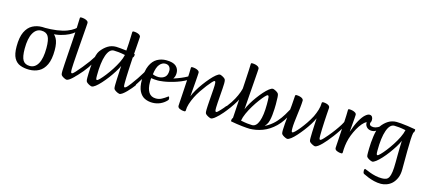

<svg xmlns="http://www.w3.org/2000/svg" viewBox="-69 -1410 5136 2309"><g transform="rotate(15 2499.5 -256.0)"><path d="M274 13Q212 13 162.5 -5.5Q113 -24 85 -74Q57 -124 57 -219Q57 -334 89 -400.5Q121 -467 175 -495.5Q229 -524 295 -524Q357 -524 406 -505.5Q455 -487 483.5 -437Q512 -387 512 -292Q512 -178 480 -111Q448 -44 394 -15.5Q340 13 274 13ZM270 -32Q336 -32 372.5 -98Q409 -164 409 -292Q409 -395 383.5 -437Q358 -479 297 -479Q233 -479 195.5 -412.5Q158 -346 158 -218Q158 -116 184 -74Q210 -32 270 -32Z M403 -474Q391 -474 371.5 -481.5Q352 -489 335 -498.5Q318 -508 311 -515Q304 -522 316 -522Q495 -522 598 -561.5Q701 -601 724 -657Q730 -670 735 -657.5Q740 -645 727 -605Q722 -589 698 -567Q674 -545 632 -524Q590 -503 532.5 -488.5Q475 -474 403 -474Z M740 13Q733 13 716.5 6Q700 -1 685 -12Q670 -23 668 -34Q666 -39 665.5 -49.5Q665 -60 665 -77Q666 -106 669.5 -163.5Q673 -221 678 -295Q683 -369 688.5 -449.5Q694 -530 698 -606.5Q702 -683 703 -742Q703 -749 706 -752.5Q709 -756 719 -756Q739 -756 759.5 -751Q780 -746 794 -736Q808 -726 808 -710Q808 -701 805 -661Q802 -621 797.5 -562.5Q793 -504 788 -438Q783 -372 778.5 -309Q774 -246 771 -198Q768 -150 768 -129Q768 -96 771.5 -87Q775 -78 783 -78Q789 -78 802 -89.5Q815 -101 830.5 -118Q846 -135 859.5 -150.5Q873 -166 879 -175Q885 -182 888 -182Q892 -182 899 -171Q906 -160 906 -149Q906 -139 900 -133Q889 -118 869 -93.5Q849 -69 825 -44.5Q801 -20 778 -3.5Q755 13 740 13Z M795 -17Q785 -17 787 -29Q789 -41 795 -57.5Q801 -74 802 -86Q899 -195 955.5 -273.5Q1012 -352 1033 -403Q1038 -392 1040.5 -386.5Q1043 -381 1042 -373Q1041 -365 1035 -346Q1027 -312 995 -257Q963 -202 911.5 -139Q860 -76 795 -17Z M1053 13Q1046 13 1029.5 6Q1013 -1 998 -12Q983 -23 980 -34Q976 -46 976 -77Q976 -96 977 -130Q978 -164 980.5 -204.5Q983 -245 989 -286Q995 -327 1005 -361.5Q1015 -396 1030 -417Q1067 -467 1112.5 -495.5Q1158 -524 1216 -524Q1231 -524 1267.5 -520.5Q1304 -517 1345 -512Q1349 -564 1351 -603.5Q1353 -643 1354 -676Q1355 -709 1356 -742Q1356 -756 1372 -756Q1391 -756 1411.5 -751Q1432 -746 1446 -736Q1460 -726 1460 -710Q1460 -702 1457.5 -670Q1455 -638 1452 -592Q1449 -546 1445 -497H1449Q1455 -497 1455 -488Q1455 -472 1450 -462Q1445 -452 1441 -452Q1441 -449 1439.5 -426.5Q1438 -404 1436 -368Q1434 -332 1432 -290Q1430 -248 1428.5 -206Q1427 -164 1427 -129Q1427 -96 1430 -87.5Q1433 -79 1441 -79Q1447 -79 1460.5 -90.5Q1474 -102 1489.5 -118.5Q1505 -135 1518 -150.5Q1531 -166 1538 -175Q1544 -182 1547 -182Q1551 -182 1557.5 -171Q1564 -160 1564 -149Q1564 -139 1559 -133Q1548 -118 1527.5 -93.5Q1507 -69 1483 -44.5Q1459 -20 1436.5 -3.5Q1414 13 1398 13Q1392 13 1375.5 6Q1359 -1 1343.5 -12Q1328 -23 1325 -34Q1323 -41 1322.5 -51.5Q1322 -62 1322 -77Q1322 -102 1324 -145Q1326 -188 1328.5 -234Q1331 -280 1333 -317Q1316 -280 1288.5 -236Q1261 -192 1228 -148.5Q1195 -105 1161.5 -68Q1128 -31 1099.5 -9Q1071 13 1053 13ZM1095 -78Q1104 -78 1128.5 -103Q1153 -128 1185.5 -169.5Q1218 -211 1250.5 -261Q1283 -311 1308 -362Q1333 -413 1342 -456Q1294 -466 1259 -469.5Q1224 -473 1200 -473Q1144 -473 1112.5 -383Q1081 -293 1081 -128Q1081 -95 1084 -86.5Q1087 -78 1095 -78Z M1478 -40Q1473 -36 1465.5 -44.5Q1458 -53 1453.5 -65Q1449 -77 1454 -82Q1476 -105 1506 -144Q1536 -183 1565.5 -227Q1595 -271 1617.5 -309Q1640 -347 1646 -370Q1649 -376 1655 -365Q1661 -354 1665 -339Q1669 -324 1666 -318Q1641 -272 1609 -219Q1577 -166 1543 -118.5Q1509 -71 1478 -40Z M1807 13Q1755 13 1712 -7.5Q1669 -28 1642.5 -79Q1616 -130 1616 -221Q1616 -334 1646.5 -400.5Q1677 -467 1728 -495.5Q1779 -524 1840 -524Q1925 -524 1962 -491.5Q1999 -459 1999 -407Q1999 -355 1968.5 -323Q1938 -291 1893 -276.5Q1848 -262 1804 -262Q1780 -262 1757.5 -264Q1735 -266 1719 -269Q1718 -263 1717.5 -248Q1717 -233 1717 -221Q1717 -137 1746.5 -92Q1776 -47 1837 -47Q1876 -47 1909 -65.5Q1942 -84 1959 -97Q1975 -111 1978 -111Q1984 -111 1987.5 -101.5Q1991 -92 1991 -80Q1991 -76 1989 -71.5Q1987 -67 1981 -61Q1949 -27 1904.5 -7Q1860 13 1807 13ZM1802 -304Q1851 -306 1879 -331.5Q1907 -357 1907 -412Q1907 -440 1890.5 -460.5Q1874 -481 1838 -481Q1800 -481 1769 -444Q1738 -407 1727 -320Q1730 -316 1752 -310Q1774 -304 1802 -304Z M1840 -265Q1832 -264 1829 -274.5Q1826 -285 1832 -296Q1838 -307 1855 -307Q1877 -307 1912.5 -315.5Q1948 -324 1989.5 -337.5Q2031 -351 2070 -367.5Q2109 -384 2137.5 -400Q2166 -416 2175 -430Q2184 -442 2184 -435Q2184 -428 2179 -412.5Q2174 -397 2167 -382Q2160 -367 2154 -364Q2121 -343 2077 -325Q2033 -307 1988 -294Q1943 -281 1903.5 -273.5Q1864 -266 1840 -265Z M2205 13Q2178 13 2150.5 1.5Q2123 -10 2123 -33Q2123 -40 2125 -71.5Q2127 -103 2130 -148.5Q2133 -194 2136 -247Q2139 -300 2142 -351Q2145 -402 2146.5 -444Q2148 -486 2148 -510Q2148 -517 2151 -520.5Q2154 -524 2164 -524Q2183 -524 2203.5 -519Q2224 -514 2238.5 -504Q2253 -494 2253 -478Q2253 -468 2251 -437Q2249 -406 2246 -365.5Q2243 -325 2239.5 -285.5Q2236 -246 2234 -217Q2232 -188 2231 -180Q2245 -217 2271.5 -262.5Q2298 -308 2331.5 -353.5Q2365 -399 2399 -438Q2433 -477 2462 -500.5Q2491 -524 2508 -524Q2515 -524 2531 -517Q2547 -510 2562.5 -499Q2578 -488 2580 -477Q2584 -465 2584 -434Q2584 -412 2581 -370.5Q2578 -329 2574.5 -281.5Q2571 -234 2568 -192.5Q2565 -151 2565 -129Q2565 -96 2568 -87Q2571 -78 2580 -78Q2586 -78 2599 -89.5Q2612 -101 2627.5 -118Q2643 -135 2656.5 -150.5Q2670 -166 2676 -175Q2683 -182 2685 -182Q2689 -182 2696 -171Q2703 -160 2703 -149Q2703 -139 2698 -133Q2687 -118 2666.5 -93.5Q2646 -69 2622 -44.5Q2598 -20 2575.5 -3.5Q2553 13 2537 13Q2530 13 2513.5 6Q2497 -1 2481.5 -12Q2466 -23 2463 -34Q2461 -41 2460.5 -51.5Q2460 -62 2460 -77Q2460 -94 2462 -125Q2464 -156 2466.5 -193.5Q2469 -231 2472 -268Q2475 -305 2477 -335.5Q2479 -366 2479 -382Q2479 -415 2476 -424Q2473 -433 2465 -433Q2458 -433 2436.5 -410Q2415 -387 2385.5 -349Q2356 -311 2326 -266.5Q2296 -222 2274 -178Q2250 -129 2236 -84.5Q2222 -40 2222 -1Q2222 13 2205 13Z M2622 -43Q2618 -40 2607 -43.5Q2596 -47 2587.5 -53.5Q2579 -60 2583 -64Q2707 -194 2760 -293.5Q2813 -393 2821 -462Q2823 -481 2830 -468Q2837 -455 2839.5 -423.5Q2842 -392 2831 -352Q2820 -312 2792.5 -265.5Q2765 -219 2732 -174Q2699 -129 2669 -94Q2639 -59 2622 -43Z M3023 13Q2991 13 2925 6Q2859 -1 2785 -15Q2780 -16 2780 -23Q2780 -39 2785 -49.5Q2790 -60 2793 -60Q2795 -93 2798.5 -148Q2802 -203 2806 -270Q2810 -337 2814.5 -408Q2819 -479 2822.5 -545Q2826 -611 2829 -662.5Q2832 -714 2832 -742Q2832 -749 2835 -752.5Q2838 -756 2848 -756Q2868 -756 2888.5 -751Q2909 -746 2923 -736Q2937 -726 2937 -710Q2937 -702 2934.5 -668Q2932 -634 2928.5 -584Q2925 -534 2920.5 -476.5Q2916 -419 2912 -364Q2908 -309 2905 -265Q2902 -221 2900 -198Q2914 -234 2940 -278Q2966 -322 2997.5 -365Q3029 -408 3061 -444Q3093 -480 3121 -502Q3149 -524 3167 -524Q3174 -524 3190.5 -517Q3207 -510 3222.5 -499Q3238 -488 3241 -477Q3245 -468 3247 -439.5Q3249 -411 3249 -352Q3249 -328 3247.5 -292.5Q3246 -257 3242 -218.5Q3238 -180 3229.5 -146.5Q3221 -113 3207 -94Q3170 -42 3125 -14.5Q3080 13 3023 13ZM3037 -37Q3089 -37 3117 -112Q3145 -187 3145 -325Q3145 -388 3142 -410.5Q3139 -433 3127 -433Q3118 -433 3094.5 -408Q3071 -383 3040 -341.5Q3009 -300 2978.5 -250Q2948 -200 2925 -149Q2902 -98 2895 -55Q2943 -45 2978 -41Q3013 -37 3037 -37Z M3014 13Q3002 13 3008 6Q3014 -1 3030.5 -10Q3047 -19 3065.5 -27Q3084 -35 3095 -38Q3172 -54 3227 -89.5Q3282 -125 3321.5 -170.5Q3361 -216 3389.5 -263.5Q3418 -311 3441 -353Q3450 -369 3457 -363.5Q3464 -358 3465 -340.5Q3466 -323 3457 -303Q3405 -187 3333 -117.5Q3261 -48 3179.5 -17.5Q3098 13 3014 13Z M3487 13Q3480 13 3463.5 6Q3447 -1 3431.5 -12Q3416 -23 3413 -34Q3411 -41 3410.5 -51.5Q3410 -62 3410 -77Q3410 -107 3414.5 -157.5Q3419 -208 3425 -269.5Q3431 -331 3437 -393.5Q3443 -456 3445 -510Q3445 -524 3461 -524Q3481 -524 3501.5 -519Q3522 -514 3535.5 -504Q3549 -494 3549 -478Q3548 -440 3542.5 -392Q3537 -344 3530.5 -294.5Q3524 -245 3519.5 -201.5Q3515 -158 3515 -129Q3515 -96 3518 -87Q3521 -78 3529 -78Q3537 -78 3559.5 -99.5Q3582 -121 3611.5 -157.5Q3641 -194 3672 -239.5Q3703 -285 3728 -333Q3750 -379 3763.5 -424Q3777 -469 3777 -510Q3777 -524 3794 -524Q3813 -524 3832.5 -519Q3852 -514 3865 -504Q3878 -494 3878 -478Q3878 -476 3876 -450.5Q3874 -425 3871.5 -385.5Q3869 -346 3866.5 -299.5Q3864 -253 3862.5 -208.5Q3861 -164 3861 -129Q3861 -96 3864 -87Q3867 -78 3875 -78Q3881 -78 3894.5 -89.5Q3908 -101 3923.5 -118Q3939 -135 3952 -150.5Q3965 -166 3972 -175Q3978 -182 3980 -182Q3985 -182 3991.5 -171Q3998 -160 3998 -149Q3998 -139 3993 -133Q3982 -118 3961.5 -93.5Q3941 -69 3917 -44.5Q3893 -20 3870.5 -3.5Q3848 13 3832 13Q3825 13 3808.5 6Q3792 -1 3776.5 -12Q3761 -23 3759 -34Q3757 -41 3756.5 -51.5Q3756 -62 3756 -77Q3756 -102 3757.5 -145Q3759 -188 3761.5 -234Q3764 -280 3766 -317Q3750 -280 3722.5 -236Q3695 -192 3661.5 -148.5Q3628 -105 3595 -68Q3562 -31 3533.5 -9Q3505 13 3487 13Z M3920 -52Q3915 -47 3903.5 -51Q3892 -55 3883 -61.5Q3874 -68 3878 -72Q3916 -109 3953.5 -153.5Q3991 -198 4023 -241.5Q4055 -285 4077 -321Q4099 -357 4104 -376Q4107 -387 4115.5 -381Q4124 -375 4129.5 -361Q4135 -347 4129 -336Q4106 -293 4077.5 -249Q4049 -205 4019.5 -166Q3990 -127 3964 -97Q3938 -67 3920 -52Z M4160 13Q4133 13 4106 1.5Q4079 -10 4079 -33Q4079 -41 4081 -72Q4083 -103 4086 -149Q4089 -195 4092 -247.5Q4095 -300 4098 -351Q4101 -402 4102.5 -444Q4104 -486 4104 -510Q4104 -517 4107 -520.5Q4110 -524 4120 -524Q4139 -524 4159.5 -519Q4180 -514 4194.5 -504Q4209 -494 4209 -478Q4209 -465 4206.5 -434Q4204 -403 4201 -367Q4198 -331 4195.5 -302Q4193 -273 4192 -263Q4223 -356 4256 -414Q4289 -472 4319 -498Q4349 -524 4370 -524Q4392 -524 4403 -509Q4414 -494 4414 -471Q4414 -453 4408.5 -442.5Q4403 -432 4380 -432Q4357 -432 4331.5 -410Q4306 -388 4281 -351Q4256 -314 4235 -269Q4214 -224 4200 -178Q4187 -132 4181.5 -88.5Q4176 -45 4176 -1Q4176 13 4160 13Z M4446 -343Q4405 -343 4382.5 -366Q4360 -389 4360 -417Q4360 -424 4360.5 -434Q4361 -444 4364 -451Q4371 -472 4382.5 -481.5Q4394 -491 4403.5 -487.5Q4413 -484 4413 -466Q4413 -448 4408 -441.5Q4403 -435 4403 -423Q4403 -391 4455 -391Q4476 -391 4504.5 -405Q4533 -419 4563 -443Q4565 -445 4570 -445Q4572 -445 4573.5 -441.5Q4575 -438 4575 -434Q4575 -423 4561.5 -405.5Q4548 -388 4533 -379Q4508 -367 4490 -355Q4472 -343 4446 -343Z M4716 244Q4671 244 4628.5 233.5Q4586 223 4551 208.5Q4516 194 4492 182Q4483 178 4480 167Q4477 156 4477 147Q4477 120 4488 120Q4491 120 4510.5 128.5Q4530 137 4561 148.5Q4592 160 4630.5 168.5Q4669 177 4711 177Q4740 177 4761 169Q4782 161 4795 137.5Q4808 114 4814.5 68Q4821 22 4821 -53Q4821 -88 4821.5 -136.5Q4822 -185 4823 -234Q4824 -283 4826 -321Q4811 -284 4783 -239.5Q4755 -195 4722 -150.5Q4689 -106 4655 -69Q4621 -32 4592 -9.5Q4563 13 4545 13Q4539 13 4522.5 6Q4506 -1 4490.5 -12Q4475 -23 4472 -34Q4469 -46 4469 -77Q4469 -96 4469.5 -130Q4470 -164 4473 -204.5Q4476 -245 4482 -286Q4488 -327 4497.5 -361.5Q4507 -396 4523 -417Q4559 -467 4605 -495.5Q4651 -524 4708 -524Q4727 -524 4763 -521Q4799 -518 4845.5 -511.5Q4892 -505 4942 -496Q4947 -495 4947 -488Q4947 -472 4942.5 -462Q4938 -452 4934 -452Q4927 -420 4924.5 -365Q4922 -310 4921 -220Q4920 -130 4920 9Q4920 72 4901 116.5Q4882 161 4852 190Q4822 218 4785 231Q4748 244 4716 244ZM4588 -78Q4596 -78 4621 -103Q4646 -128 4678.5 -169.5Q4711 -211 4743.5 -261Q4776 -311 4801 -362Q4826 -413 4835 -456Q4787 -466 4752 -469.5Q4717 -473 4693 -473Q4637 -473 4605 -383Q4573 -293 4573 -129Q4573 -95 4576.5 -86.5Q4580 -78 4588 -78Z"/></g></svg>

Font: BriemHand
Style: Regular
Weight: 400
Designer: Gunnlaugur SE Briem, Eben Sorkin
Foundry: Sorkin Type
Version: Version 1.001; ttfautohint (v1.8.4.7-5d5b)